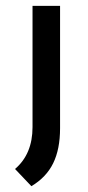

<svg xmlns="http://www.w3.org/2000/svg" viewBox="-20 -434 300 654"><path d="M31.2 141.6Q90.8 90.8 90.8 -1V-414.1H184.6V2.9Q184.6 74.2 161.1 122.1Q137.7 169.9 86.9 200.2Z"/></svg>

Font: Josefin Sans CFJ
Style: Regular
Weight: 400
Designer: Santiago Orozco
Foundry: Typemade
Version: Version 2.000